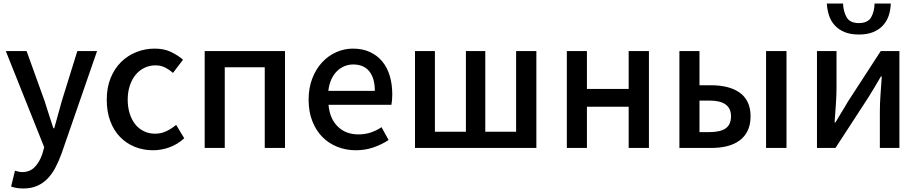

<svg xmlns="http://www.w3.org/2000/svg" viewBox="-20 -840 5212 1090"><path d="M131 -550 233 -267Q245 -230 257.5 -190Q270 -150 283 -112H288L331 -267L419 -550H531L329 33Q313 77 293.5 113.5Q274 150 248 176Q222 202 189 216Q156 230 112 230Q91 230 74 227Q57 224 43 219L65 129Q73 131 83.5 134Q94 137 105 137Q150 137 177.5 108Q205 79 220 35L231 -4L13 -550Z M849 13Q793 13 745 -6.5Q697 -26 661.5 -62.5Q626 -99 606 -152.5Q586 -206 586 -274Q586 -343 608 -397Q630 -451 667.5 -488Q705 -525 754.5 -544.5Q804 -564 858 -564Q911 -564 950 -545.5Q989 -527 1019 -501L962 -426Q939 -446 915.5 -457.5Q892 -469 863 -469Q829 -469 800 -455Q771 -441 750 -415.5Q729 -390 717 -354Q705 -318 705 -274Q705 -231 716.5 -195Q728 -159 748 -134Q768 -109 797 -95Q826 -81 860 -81Q895 -81 925 -95.5Q955 -110 980 -131L1026 -55Q989 -21 943 -4Q897 13 849 13Z M1598 -550V0H1483V-458H1256V0H1142V-550Z M2000 13Q1944 13 1895 -6.5Q1846 -26 1810 -62.5Q1774 -99 1753 -152.5Q1732 -206 1732 -274Q1732 -341 1753 -395Q1774 -449 1809 -486.5Q1844 -524 1889.5 -544Q1935 -564 1983 -564Q2038 -564 2079.5 -545Q2121 -526 2149.5 -492Q2178 -458 2192.5 -410Q2207 -362 2207 -303Q2207 -286 2205.5 -270.5Q2204 -255 2202 -245H1845Q1852 -166 1897.5 -121.5Q1943 -77 2015 -77Q2052 -77 2084 -87.5Q2116 -98 2146 -118L2186 -45Q2148 -20 2101 -3.5Q2054 13 2000 13ZM2108 -324Q2108 -396 2076.5 -435Q2045 -474 1985 -474Q1959 -474 1935 -464Q1911 -454 1892 -435Q1873 -416 1860.5 -388Q1848 -360 1844 -324Z M2449 -550V-92H2625V-550H2735V-92H2910V-550H3025V0H2336V-550Z M3198 -550H3312V-335H3549V-550H3664V0H3549V-234H3312V0H3198Z M3837 -550H3951V-356H4017Q4066 -356 4107 -346Q4148 -336 4178 -315Q4208 -294 4224.5 -260.5Q4241 -227 4241 -180Q4241 -132 4224.5 -98Q4208 -64 4178 -42Q4148 -20 4107 -10Q4066 0 4017 0H3837ZM4445 -550V0H4329V-550ZM3951 -90H4008Q4070 -90 4100 -111.5Q4130 -133 4130 -180Q4130 -269 4008 -269H3951Z M4729 -550V-345Q4729 -302 4725.5 -250Q4722 -198 4718 -145H4723Q4737 -170 4758 -203.5Q4779 -237 4793 -262L4980 -550H5086V0H4975V-205Q4975 -248 4978.5 -300Q4982 -352 4986 -406H4981Q4966 -380 4946 -346.5Q4926 -313 4911 -289L4723 0H4618V-550ZM4856 -644Q4808 -644 4774.5 -658Q4741 -672 4719 -696Q4697 -720 4686.5 -752Q4676 -784 4674 -820H4766Q4768 -773 4787 -741Q4806 -709 4856 -709Q4906 -709 4925 -741Q4944 -773 4945 -820H5037Q5036 -784 5025.5 -752Q5015 -720 4993 -696Q4971 -672 4937.5 -658Q4904 -644 4856 -644Z"/></svg>

Font: Kinto Sans Med
Style: Regular
Weight: 500
Designer: Authors: Ryoko NISHIZUKA  (kana & ideographs); Paul D. Hunt (Latin, Greek & Cyrillic); Wenlong ZHANG  (bopomofo); Sandol
Foundry: Adobe Systems Incorporated, ookami Inc.
Version: Version 0.001